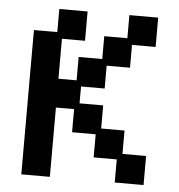

<svg xmlns="http://www.w3.org/2000/svg" viewBox="-49 -679 689 737"><g transform="rotate(5 296.0 -310.5)"><path d="M60 12V-544H150V-633H259V-520H170V-366H240V-456H331V-544H420V-633H531V-520H440V-432H350V-344H259V-279H350V-190H440V-100H531V12H420V-77H331V-166H240V-255H170V12Z"/></g></svg>

Font: Pixelify Sans Medium
Style: Regular
Weight: 500
Designer: Stefie Justprince
Foundry: Typecalism Foundryline
Version: Version 1.000;February 13, 2025;FontCreator 15.0.0.3015 64-b